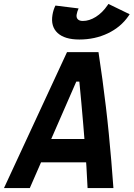

<svg xmlns="http://www.w3.org/2000/svg" viewBox="-52 -960 682 980"><path d="M-31.7 0 290 -693.8H450.7Q461.4 -624.5 470.7 -555.2Q480 -485.8 488.3 -416.5Q496.6 -347.2 503.4 -277.6Q510.3 -208 516.1 -138.7Q522 -69.3 526.9 0H395Q392.6 -54.2 389.2 -108.6Q385.7 -163.1 381.6 -217.3Q377.4 -271.5 372.8 -325.9Q368.2 -380.4 363.3 -434.8Q358.4 -489.3 353 -543.5H337.4L100.1 0ZM94.2 -131.3 110.8 -250.5H462.4L445.8 -131.3ZM353 -758.3Q278.3 -758.3 242.2 -791.5Q206.1 -824.7 215.8 -883.8Q220.2 -910.6 231 -931.6L349.1 -917Q345.7 -909.2 343 -901.4Q340.3 -893.6 339.4 -886.7Q336.4 -871.1 344.7 -862.1Q353 -853 370.6 -853Q403.8 -853 437.3 -874Q470.7 -895 496.1 -932.1L501.5 -939.9L609.9 -887.2L603.5 -877.9Q564.9 -821.8 498.8 -790Q432.6 -758.3 353 -758.3Z"/></svg>

Font: Cascadia Code PL
Style: Italic
Weight: 400
Italic angle: -10°
Monospace: yes
Designer: Aaron Bell
Foundry: Saja Typeworks
Version: Version 2404.023